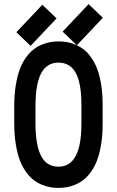

<svg xmlns="http://www.w3.org/2000/svg" viewBox="-20 -896 565 928"><path d="M476.1 -389.6V-296.9Q476.1 -242.2 468.5 -196.8Q460.9 -151.4 448.7 -119.9Q436.5 -88.4 418.9 -64.5Q401.4 -40.5 382.8 -26.1Q364.3 -11.7 342.3 -2.9Q320.3 5.9 301.5 9Q282.7 12.2 262.7 12.2Q242.7 12.2 223.9 9Q205.1 5.9 183.1 -2.9Q161.1 -11.7 142.6 -25.9Q124 -40 106.2 -64.5Q88.4 -88.9 76.2 -120.6Q64 -152.3 56.4 -198.5Q48.8 -244.6 48.8 -300.8V-382.3Q48.8 -438.5 56.4 -484.6Q64 -530.8 76.2 -562.7Q88.4 -594.7 106.2 -618.9Q124 -643.1 142.6 -657.5Q161.1 -671.9 183.1 -680.7Q205.1 -689.5 223.9 -692.6Q242.7 -695.8 262.7 -695.8Q282.7 -695.8 301.5 -692.9Q320.3 -689.9 342.3 -681.2Q364.3 -672.4 382.8 -658.4Q401.4 -644.5 418.9 -620.6Q436.5 -596.7 448.7 -565.7Q460.9 -534.7 468.5 -489.5Q476.1 -444.3 476.1 -389.6ZM151.4 -382.3V-300.8Q151.4 -194.8 178.5 -142.6Q205.6 -90.3 262.7 -90.3Q373.5 -90.3 373.5 -296.9V-389.6Q373.5 -493.2 346.4 -543.2Q319.3 -593.3 262.7 -593.3Q206.1 -593.3 178.7 -541.3Q151.4 -489.3 151.4 -382.3ZM351.6 -677.2 282.7 -743.2 408.2 -876 477.1 -810.1ZM127.9 -674.3 59.1 -740.2 184.6 -873 253.4 -807.1Z"/></svg>

Font: Anka/Coder Condensed
Style: Bold
Weight: 700
Width: 4
Monospace: yes
Version: Version 001.100